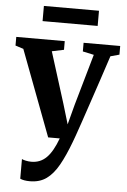

<svg xmlns="http://www.w3.org/2000/svg" viewBox="-66 -773 709 1071"><g transform="rotate(5 288.0 -237.5)"><path d="M142.5 252.5Q125 252.5 111 250Q97 247.5 88 243V133Q95.5 137 110.2 140.2Q125 143.5 141 143.5Q166 143.5 187.2 135Q208.5 126.5 226.2 108.8Q244 91 259.2 63.8Q274.5 36.5 288 0H223L42 -480L-3 -494.5V-543H268.5V-494.5L201.5 -480.5L291 -195.5L325 -82L354.5 -194L436.5 -481L374 -494.5V-543H579V-494.5L529.5 -481Q507.5 -413.5 484.8 -345.8Q462 -278 441.5 -216.8Q421 -155.5 404.2 -106.2Q387.5 -57 376.2 -25.2Q365 6.5 362 13.5Q333 91 303.2 144.2Q273.5 197.5 235.5 225Q197.5 252.5 142.5 252.5ZM444 -728.5V-643.5H135.5V-728.5Z"/></g></svg>

Font: Merriweather 48pt
Style: Bold
Weight: 700
Version: Version 2.100